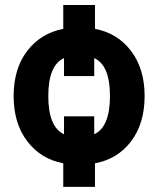

<svg xmlns="http://www.w3.org/2000/svg" viewBox="-20 -643 624 763"><path d="M234.4 -109.4V-180.7H354.5V-109.4Q417 -138.7 417 -261.2Q417 -383.8 354.5 -412.1V-340.8H234.4V-412.1Q171.9 -383.8 171.9 -261.2Q171.9 -138.7 234.4 -109.4ZM357.4 -528.3Q446.3 -511.7 500.5 -440.9Q554.7 -370.1 554.7 -261.2Q554.7 -152.3 501 -81.5Q447.3 -10.7 357.4 5.9V99.6H231.4V5.9Q142.6 -10.7 88.4 -81.5Q34.2 -152.3 34.2 -261.2Q34.2 -370.1 87.9 -440.4Q141.6 -510.7 231.4 -528.3V-623H357.4Z"/></svg>

Font: Nasu
Style: Bold
Weight: 700
Designer: Ryoko NISHIZUKA (kana &amp; ideographs); Paul D. Hunt (Latin, Greek &amp; Cyrillic); Wenlong ZHANG (bopomofo); Sandoll C
Version: Version 2014.1215